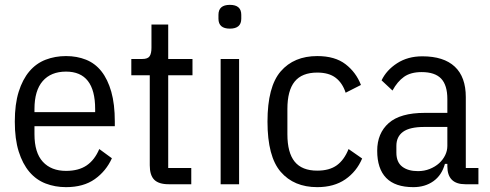

<svg xmlns="http://www.w3.org/2000/svg" viewBox="-20 -759 2018 791"><path d="M252 12Q207 12 168 -3Q129 -18 101 -51Q73 -84 57 -135Q41 -186 41 -258Q41 -330 57 -381Q73 -432 101 -465Q129 -498 168 -513Q207 -528 252 -528Q297 -528 334.5 -513Q372 -498 398 -465Q424 -432 438.5 -381Q453 -330 453 -258V-239H122V-206Q122 -130 156.5 -92.5Q191 -55 252 -55Q304 -55 337 -77.5Q370 -100 389 -145L441 -107Q417 -54 370.5 -21Q324 12 252 12ZM252 -464Q190 -464 156 -425Q122 -386 122 -310V-297H372V-310Q372 -464 252 -464Z M675 0Q634 0 615.5 -18.5Q597 -37 597 -78V-449H521V-516H566Q589 -516 596.5 -527.5Q604 -539 604 -562V-658H673V-516H773V-449H673V-67H768V0Z M927 -641Q880 -641 880 -682V-698Q880 -739 927 -739Q974 -739 974 -698V-682Q974 -641 927 -641ZM889 -516H965V0H889Z M1287 12Q1191 12 1136.5 -51Q1082 -114 1082 -258Q1082 -402 1136.5 -465Q1191 -528 1287 -528Q1360 -528 1403.5 -494.5Q1447 -461 1467 -409L1404 -377Q1391 -417 1363 -438.5Q1335 -460 1287 -460Q1224 -460 1194 -423Q1164 -386 1164 -310V-206Q1164 -130 1194 -93Q1224 -56 1287 -56Q1337 -56 1367.5 -78Q1398 -100 1416 -145L1472 -106Q1449 -52 1402.5 -20Q1356 12 1287 12Z M1897 0Q1823 0 1823 -74V-84H1813Q1800 -37 1765.5 -12.5Q1731 12 1683 12Q1608 12 1571 -26Q1534 -64 1534 -138Q1534 -210 1581.5 -252Q1629 -294 1730 -294H1823V-351Q1823 -408 1797.5 -435Q1772 -462 1717 -462Q1672 -462 1644.5 -442.5Q1617 -423 1597 -386L1552 -428Q1572 -470 1616 -498.5Q1660 -527 1720 -527Q1808 -527 1853.5 -484.5Q1899 -442 1899 -359V-67H1951V0ZM1702 -54Q1728 -54 1750.5 -63Q1773 -72 1789 -86.5Q1805 -101 1814 -119.5Q1823 -138 1823 -158V-236H1728Q1668 -236 1640.5 -216Q1613 -196 1613 -158V-130Q1613 -91 1637 -72.5Q1661 -54 1702 -54Z"/></svg>

Font: IBM Plex Sans Cond
Style: Regular
Weight: 400
Width: 3
Designer: Mike Abbink, Paul van der Laan, Pieter van Rosmalen
Foundry: Bold Monday
Version: Version 1.3